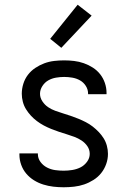

<svg xmlns="http://www.w3.org/2000/svg" viewBox="-20 -783 540 811"><path d="M249 8Q227 8 205.5 5.5Q184 3 163 -3.5Q142 -10 123.5 -21.5Q105 -33 91 -49.5Q77 -66 69.5 -87Q62 -108 62 -130V-135H140V-132Q140 -114 151 -99Q162 -84 178.5 -75.5Q195 -67 213 -64.5Q231 -62 249 -62Q267 -62 285.5 -65Q304 -68 320 -76Q336 -84 347.5 -99.5Q359 -115 359 -133Q359 -151 349 -165.5Q339 -180 324.5 -189.5Q310 -199 294 -205Q278 -211 261.5 -216Q245 -221 228.5 -226.5Q212 -232 196 -238.5Q180 -245 165 -253Q150 -261 136 -271.5Q122 -282 110.5 -294.5Q99 -307 90 -321.5Q81 -336 76.5 -353Q72 -370 72 -387Q72 -408 78.5 -429Q85 -450 98 -467Q111 -484 129 -496Q147 -508 167 -515.5Q187 -523 208.5 -525.5Q230 -528 251 -528Q272 -528 293 -525.5Q314 -523 334 -516Q354 -509 372 -497.5Q390 -486 403 -469.5Q416 -453 423 -432.5Q430 -412 430 -391V-385H352V-388Q352 -405 342.5 -420Q333 -435 318 -443.5Q303 -452 285.5 -455Q268 -458 251 -458Q234 -458 216.5 -455Q199 -452 184 -443.5Q169 -435 159 -419.5Q149 -404 149 -387Q149 -370 159 -355Q169 -340 183 -330.5Q197 -321 213.5 -315Q230 -309 246.5 -304Q263 -299 279 -293.5Q295 -288 311 -281.5Q327 -275 342.5 -267Q358 -259 371.5 -248.5Q385 -238 397 -225.5Q409 -213 418 -198.5Q427 -184 431.5 -167Q436 -150 436 -133Q436 -111 428.5 -90Q421 -69 407.5 -52Q394 -35 375 -23Q356 -11 335.5 -4Q315 3 293 5.5Q271 8 249 8ZM239 -581 192 -619 308 -763 367 -717Z"/></svg>

Font: Iosevka srxl
Style: Regular
Weight: 400
Monospace: yes
Designer: Belleve Invis
Foundry: Belleve Invis
Version: Version 33.0.1; ttfautohint (v1.8.3)